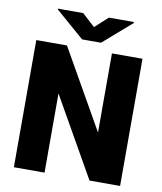

<svg xmlns="http://www.w3.org/2000/svg" viewBox="-96 -979 894 1057"><g transform="rotate(10 351.0 -451.0)"><path d="M647.9 -710.9V0H477.1L225.6 -442.4V0H54.2V-710.9H225.6L477.1 -268.6V-710.9ZM282.7 -901.9 354.5 -836.4 426.3 -901.9H566.4V-896.5L407.7 -758.3H301.8L141.6 -897.5V-901.9Z"/></g></svg>

Font: Vazirmatn FD Black
Style: Regular
Weight: 900
Designer: Saber Rastikerdar
Foundry: Saber Rastikerdar
Version: Version 33.003